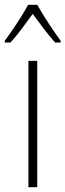

<svg xmlns="http://www.w3.org/2000/svg" viewBox="-43 -835 274 804"><path d="M113 -51H76V-580H113ZM113 -815Q126 -792 144.5 -762.5Q163 -733 181.5 -706Q200 -679 211 -664V-657H188Q165 -682 140 -715Q115 -748 94 -777Q74 -749 48.5 -715Q23 -681 1 -657H-23V-664Q-9 -683 9.5 -710Q28 -737 45.5 -765Q63 -793 75 -815Z"/></svg>

Font: Noto Sans Tamil UI Condensed ExtraLight
Style: Regular
Weight: 200
Width: 3
Designer: Jelle Bosma - Monotype Design Team
Foundry: Monotype Imaging Inc.
Version: Version 2.004; ttfautohint (v1.8.4.7-5d5b)